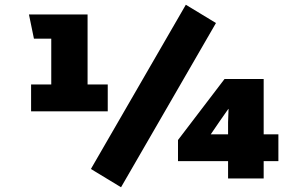

<svg xmlns="http://www.w3.org/2000/svg" viewBox="-20 -741 1215 809"><path d="M763 -721 890 -644 490 48 363 -29ZM434 -385V-272H111V-385H196V-578H123L102 -680H349V-385ZM1153 -175V-62H1091V11H941V-62H730V-151L926 -408H1091V-175ZM868 -175H941V-226L943 -282H942L907 -232Z"/></svg>

Font: Martel Sans Heavy
Style: Regular
Weight: 900
Designer: Dan Reynolds and Mathieu Réguer
Foundry: Dan Reynolds and Mathieu Réguer
Version: Version 1.001;PS 001.001;hotconv 1.0.70;makeotf.lib2.5.58329